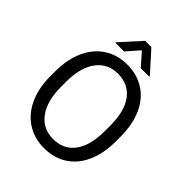

<svg xmlns="http://www.w3.org/2000/svg" viewBox="-250 -1040 1188 1188"><g transform="rotate(45 344.0 -446.0)"><path d="M629.4 -332.5Q629.4 -228 594.2 -150.1Q559.1 -72.3 494.6 -31.2Q430.2 9.8 344.2 9.8Q260.3 9.8 195.3 -31.5Q130.4 -72.8 94.5 -149.2Q58.6 -225.6 57.6 -326.2V-377.4Q57.6 -480 93.3 -558.6Q128.9 -637.2 194.1 -679Q259.3 -720.7 343.3 -720.7Q428.7 -720.7 493.9 -679.4Q559.1 -638.2 594.2 -559.8Q629.4 -481.4 629.4 -377.4ZM536.1 -378.4Q536.1 -504.9 485.4 -572.5Q434.6 -640.1 343.3 -640.1Q254.4 -640.1 203.4 -572.5Q152.3 -504.9 150.9 -384.8V-332.5Q150.9 -210 202.4 -139.9Q253.9 -69.8 344.2 -69.8Q435.1 -69.8 484.9 -136Q534.7 -202.1 536.1 -325.7ZM492.7 -768.6V-763.7H418L344.7 -846.7L272 -763.7H197.3V-769.5L317.4 -902.3H372.1Z"/></g></svg>

Font: RobotoDraft
Style: Regular
Weight: 400
Version: Version 2.001101; 2014